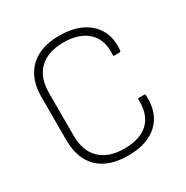

<svg xmlns="http://www.w3.org/2000/svg" viewBox="-157 -797 910 939"><g transform="rotate(-30 298.5 -327.5)"><path d="M302 11Q193 11 135 -45.5Q77 -102 77 -207V-448Q77 -553 135.5 -609.5Q194 -666 302 -666Q374 -666 426 -641Q478 -616 504.5 -568.5Q531 -521 524 -453Q523 -451 522 -449Q521 -447 518 -447H487Q481 -447 482 -453Q488 -538 439.5 -582.5Q391 -627 303 -627Q215 -627 167 -581Q119 -535 119 -448V-207Q119 -121 167 -74.5Q215 -28 303 -28Q393 -28 439 -72Q485 -116 482 -202Q481 -208 487 -208H518Q523 -208 524 -201Q528 -134 502.5 -86.5Q477 -39 426 -14Q375 11 302 11Z"/></g></svg>

Font: Sofia Sans Semi Condensed ExtraLight
Style: Regular
Weight: 250
Version: Version 4.100